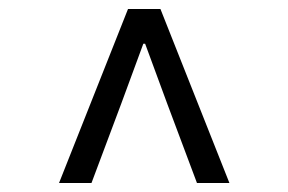

<svg xmlns="http://www.w3.org/2000/svg" viewBox="-20 -690 640 426"><path d="M264 -670H336L489 -284H417L351 -460L302 -593H298L249 -460L183 -284H111Z"/></svg>

Font: Office Code Pro
Style: Regular
Weight: 400
Designer: Nathan Rutzky & Paul D. Hunt
Foundry: Adobe Systems Incorporated
Version: Version 1.004